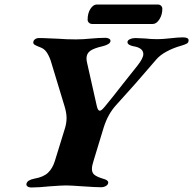

<svg xmlns="http://www.w3.org/2000/svg" viewBox="-20 -822 853 848"><path d="M97 -11Q101 -27 132 -33Q172 -40 192 -59Q212 -78 222 -110L264 -246Q274 -275 274 -300Q274 -324 265 -353L204 -554Q196 -577 185.5 -592Q175 -607 158 -613Q140 -620 133.5 -624Q127 -628 127 -634Q127 -643 134.5 -648.5Q142 -654 152 -654Q174 -654 199 -652.5Q224 -651 236 -651Q273 -648 316 -648Q334 -648 348 -649Q362 -650 373 -651Q417 -655 446 -655Q454 -655 461 -651.5Q468 -648 468 -642Q468 -633 457.5 -627Q447 -621 434 -618Q394 -609 378 -597Q362 -585 362 -564Q362 -555 365 -543L407 -356Q410 -342 413.5 -337.5Q417 -333 421 -333Q428 -333 442 -350Q477 -392 521 -449L587 -532Q613 -565 613 -583Q613 -611 568 -618Q558 -620 550.5 -624.5Q543 -629 543 -636Q543 -644 554 -649Q565 -654 578 -654Q592 -654 622 -652Q647 -649 676 -649Q697 -649 733 -653Q767 -657 788 -657Q813 -657 813 -644Q813 -634 805 -629.5Q797 -625 780 -620Q747 -611 717 -595Q687 -579 670 -559Q572 -444 493 -358Q457 -319 438 -259L393 -111Q386 -90 386 -75Q386 -59 397 -50Q408 -41 434 -33Q458 -27 458 -16Q458 -7 448.5 -1Q439 5 426 5Q404 5 346 1Q290 -3 272 -3Q253 -3 199 1Q152 6 119 6Q107 6 101 1Q95 -4 97 -11ZM367 -735Q367 -764 379.5 -783Q392 -802 407 -802H677Q686 -802 691.5 -796.5Q697 -791 697 -783Q697 -757 684 -736.5Q671 -716 654 -716H388Q379 -716 373 -721.5Q367 -727 367 -735Z"/></svg>

Font: EB Garamond ExtraBold
Style: Italic
Weight: 800
Italic angle: -17.2°
Designer: Georg Duffner and Octavio Pardo
Foundry: Georg Duffner
Version: Version 1.000